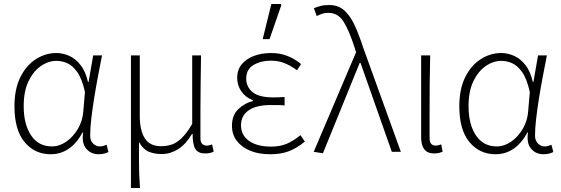

<svg xmlns="http://www.w3.org/2000/svg" viewBox="-20 -756 2795 956"><path d="M232 12Q153 12 102.5 -48.5Q52 -109 52 -227Q52 -312 81 -371Q110 -430 158 -461Q206 -492 261 -492Q293 -492 324.5 -478Q356 -464 381 -432.5Q406 -401 418 -348H421L444 -480H488Q478 -429 467.5 -374Q457 -319 448.5 -265.5Q440 -212 434.5 -164.5Q429 -117 429 -80Q429 -56 443.5 -41.5Q458 -27 477 -27Q486 -27 495 -29.5Q504 -32 511 -35L520 1Q512 5 499.5 8.5Q487 12 471 12Q433 12 409.5 -15.5Q386 -43 394 -96H391Q332 12 232 12ZM238 -27Q276 -27 310.5 -51Q345 -75 368.5 -115.5Q392 -156 395 -204L403 -298Q388 -365 364 -398Q340 -431 313.5 -442Q287 -453 262 -453Q220 -453 182.5 -426.5Q145 -400 121.5 -350.5Q98 -301 98 -228Q98 -136 135 -81.5Q172 -27 238 -27Z M632 180V-480H676V-178Q676 -107 701 -67.5Q726 -28 782 -28Q807 -28 831.5 -35Q856 -42 882.5 -66.5Q909 -91 937 -139V-480H981Q980 -410 979 -340.5Q978 -271 978 -203Q978 -135 978 -67Q978 -49 986.5 -40Q995 -31 1008 -31Q1016 -31 1022 -32.5Q1028 -34 1036 -37L1044 -1Q1036 3 1025.5 5.5Q1015 8 1002 8Q966 8 952.5 -14.5Q939 -37 939 -89H936Q905 -37 866.5 -13Q828 11 785 11Q748 11 720 -1Q692 -13 672 -49Q672 5 672 41Q672 77 673 108Q674 139 677 180Z M1325 12Q1267 12 1224.5 -6Q1182 -24 1158.5 -55.5Q1135 -87 1135 -129Q1135 -183 1167 -213Q1199 -243 1239 -253V-257Q1201 -272 1181 -302Q1161 -332 1161 -368Q1161 -409 1184 -436.5Q1207 -464 1245.5 -478Q1284 -492 1330 -492Q1374 -492 1411 -477.5Q1448 -463 1479 -437L1459 -406Q1428 -429 1397 -441.5Q1366 -454 1329 -454Q1279 -454 1242.5 -432.5Q1206 -411 1206 -364Q1206 -324 1237.5 -297.5Q1269 -271 1341 -271Q1355 -271 1366.5 -271.5Q1378 -272 1397 -273V-231Q1376 -233 1360.5 -233Q1345 -233 1328 -233Q1256 -233 1218 -206.5Q1180 -180 1180 -132Q1180 -83 1220 -54.5Q1260 -26 1330 -26Q1372 -26 1405 -39Q1438 -52 1476 -83L1498 -51Q1456 -17 1417 -2.5Q1378 12 1325 12ZM1288 -561 1331 -736H1378L1381 -731L1322 -561Z M1588 7 1542 0 1753 -496 1745 -521Q1718 -605 1690.5 -648.5Q1663 -692 1615 -692Q1596 -692 1582.5 -687Q1569 -682 1557 -676L1543 -715Q1556 -721 1575 -726Q1594 -731 1619 -731Q1662 -731 1691.5 -706.5Q1721 -682 1743.5 -635Q1766 -588 1788 -520L1976 0H1931L1775 -443H1771Z M2142 8Q2120 8 2106 -0.5Q2092 -9 2084.5 -27Q2077 -45 2077 -73V-480H2122Q2120 -410 2119.5 -340.5Q2119 -271 2119 -203Q2119 -135 2119 -67Q2119 -49 2127 -40Q2135 -31 2148 -31Q2155 -31 2161.5 -32.5Q2168 -34 2177 -37L2184 -1Q2176 3 2165.5 5.5Q2155 8 2142 8Z M2447 12Q2368 12 2317.5 -48.5Q2267 -109 2267 -227Q2267 -312 2296 -371Q2325 -430 2373 -461Q2421 -492 2476 -492Q2508 -492 2539.5 -478Q2571 -464 2596 -432.5Q2621 -401 2633 -348H2636L2659 -480H2703Q2693 -429 2682.5 -374Q2672 -319 2663.5 -265.5Q2655 -212 2649.5 -164.5Q2644 -117 2644 -80Q2644 -56 2658.5 -41.5Q2673 -27 2692 -27Q2701 -27 2710 -29.5Q2719 -32 2726 -35L2735 1Q2727 5 2714.5 8.5Q2702 12 2686 12Q2648 12 2624.5 -15.5Q2601 -43 2609 -96H2606Q2547 12 2447 12ZM2453 -27Q2491 -27 2525.5 -51Q2560 -75 2583.5 -115.5Q2607 -156 2610 -204L2618 -298Q2603 -365 2579 -398Q2555 -431 2528.5 -442Q2502 -453 2477 -453Q2435 -453 2397.5 -426.5Q2360 -400 2336.5 -350.5Q2313 -301 2313 -228Q2313 -136 2350 -81.5Q2387 -27 2453 -27Z"/></svg>

Font: Source Sans 3 Light
Style: Regular
Weight: 300
Designer: Paul D. Hunt
Foundry: Adobe
Version: Version 3.052;hotconv 1.1.0;makeotfexe 2.6.0